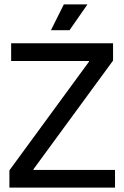

<svg xmlns="http://www.w3.org/2000/svg" viewBox="-20 -858 569 878"><path d="M23 0V-79L387 -576V-579H31V-660H497V-581L133 -84V-81H506V0ZM298 -720H213L272 -838H380Z"/></svg>

Font: Bricolage Grotesque 96pt
Style: Regular
Weight: 400
Version: Version 1.001;gftools[0.9.33.dev8+g029e19f]